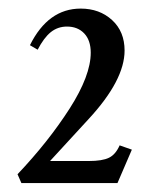

<svg xmlns="http://www.w3.org/2000/svg" viewBox="-20 -670 340 438"><path d="M28.8 -252.4 20 -272.5Q90.3 -346.7 138.7 -422.1Q187 -497.6 187 -549.8Q187 -578.1 172.1 -593.8Q157.2 -609.4 132.8 -609.4Q111.8 -609.4 95.9 -596.7Q80.1 -584 65.9 -556.6L48.3 -566.9Q89.8 -650.4 164.1 -650.4Q207 -650.4 235.6 -624.3Q264.2 -598.1 264.2 -554.7Q264.2 -487.3 182.6 -398.9L94.2 -302.7H182.6Q213.4 -302.7 228.5 -310.1Q243.7 -317.4 252.9 -338.4L280.8 -328.6L248 -252.4Z"/></svg>

Font: Elstob 18pt Medium
Style: Regular
Weight: 500
Designer: Peter S. Baker
Version: Version 1.015